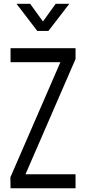

<svg xmlns="http://www.w3.org/2000/svg" viewBox="-20 -1008 460 1028"><path d="M36.5 0 35.5 -58.5 317 -706.5 337 -675H36.5V-750H384.5V-692L103 -44L83 -75H384.5V0ZM179.5 -842.5 68.5 -987.5H141.5L210 -893L278 -987.5H351L239.5 -842.5Z"/></svg>

Font: Mohave Light
Style: Regular
Weight: 400
Version: Version 2.003